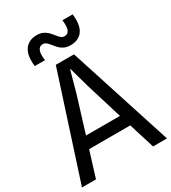

<svg xmlns="http://www.w3.org/2000/svg" viewBox="-223 -1056 1045 1170"><g transform="rotate(-30 300.0 -471.0)"><path d="M599 0H501L445 -180.5H155.5L99.5 0H1L236.5 -727H364.5ZM298.5 -659.5 258 -513 180.5 -262H419.5L342.5 -513L301.5 -659.5ZM278 -841.5Q263.5 -859.5 253.5 -867.8Q243.5 -876 230 -876Q210.5 -876 200.8 -861Q191 -846 191 -818.5Q191 -803.5 194 -784.5H122Q119.5 -801 119.5 -821.5Q119.5 -880 147.5 -911Q175.5 -942 225.5 -942Q250 -942 267.8 -934Q285.5 -926 296.8 -915Q308 -904 322.5 -886Q336.5 -868 346.8 -859.5Q357 -851 370.5 -851Q409.5 -851 409.5 -908.5Q409.5 -926.5 407 -942H479Q481.5 -925 481.5 -904Q481.5 -845 453.5 -815Q425.5 -785 375.5 -785Q351 -785 333.2 -793Q315.5 -801 303.8 -812.5Q292 -824 278 -841.5Z"/></g></svg>

Font: SplineSansMono30
Style: Regular
Weight: 400
Designer: Eben Sorkin, Mirko Velimirovic
Foundry: Sorkin Type
Version: Version 1.000